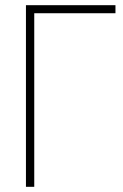

<svg xmlns="http://www.w3.org/2000/svg" viewBox="-20 -720 475 740"><path d="M80 -700H425V-669H112V0H80Z"/></svg>

Font: Jost* Thin
Style: Regular
Weight: 200
Version: Version 3.7